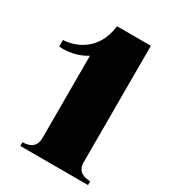

<svg xmlns="http://www.w3.org/2000/svg" viewBox="-172 -792 791 884"><g transform="rotate(30 223.0 -350.0)"><path d="M367 -84V-700H187C170 -553 53 -522 3 -521V-486C45 -482 102 -491 147 -520V-84C147 -25 102 -21 77 -20V0H437V-20C412 -21 366 -25 367 -84Z"/></g></svg>

Font: Sprat Condensed Black
Style: Regular
Weight: 900
Designer: Ethan Nakache
Foundry: Collletttivo
Version: Version 2.000;Glyphs 3.2 (3217)